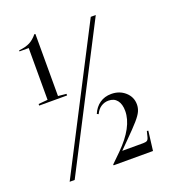

<svg xmlns="http://www.w3.org/2000/svg" viewBox="-130 -800 798 899"><g transform="rotate(-20 269.0 -351.0)"><path d="M63 2H88L445 -690H420ZM51 -390V-382H190V-390L149 -394V-703L144 -704Q126 -682 106 -671.5Q86 -661 51 -657V-652H97V-394ZM282 -4 329 -50Q421 -141 421 -221Q421 -255 406 -274Q391 -293 363 -293Q343 -293 326 -282Q309 -271 299 -249L291 -253Q304 -284 328.5 -301Q353 -318 386 -318Q427 -318 455 -293Q483 -268 483 -231Q483 -213 475.5 -196.5Q468 -180 447.5 -156.5Q427 -133 383 -89L344 -50H448Q462 -50 468 -54Q474 -58 477 -70L484 -98L491 -97L479 0H283Z"/></g></svg>

Font: Libre Caslon Display
Style: Regular
Weight: 400
Designer: Pablo Impallari, Rodrigo Fuenzalida
Foundry: Pablo Impallari, Rodrigo Fuenzalida
Version: Version 1.100; ttfautohint (v1.6) -l 8 -r 50 -G 200 -x 14 -D